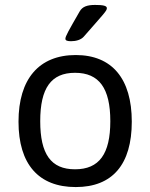

<svg xmlns="http://www.w3.org/2000/svg" viewBox="-20 -752 609 778"><path d="M365 -732C333 -732 314 -725 303 -706C257 -626 245 -605 245 -595C245 -588 252 -585 268 -585C289 -585 308 -591 319 -603C403 -699 413 -708 413 -719C413 -729 397 -732 365 -732ZM287 -529C138 -529 55 -432 55 -259C55 -87 136 6 287 6C436 6 514 -86 514 -259C514 -433 434 -529 287 -529ZM284 -457C382 -457 427 -394 427 -261C427 -128 382 -66 284 -66C186 -66 143 -128 143 -261C143 -395 187 -457 284 -457Z"/></svg>

Font: Asap
Style: Regular
Weight: 400
Designer: Pablo Cosgaya
Foundry: Pablo Cosgaya
Version: Version 1.007;PS 001.007;hotconv 1.0.70;makeotf.lib2.5.58329